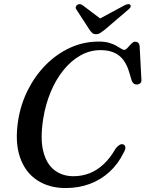

<svg xmlns="http://www.w3.org/2000/svg" viewBox="-20 -919 721 951"><path d="M591.8 -203.2Q599.6 -199.9 600.9 -189.7Q602.2 -179.5 592.3 -162.6Q565.8 -107.7 523.3 -68.5Q480.8 -29.2 425.6 -8.4Q370.4 12.4 304.9 12.4Q222.8 12.4 163.7 -26.6Q104.6 -65.5 78.9 -140.4Q53.2 -215.2 69.9 -322.8Q82.5 -402.5 118 -473.1Q153.5 -543.6 206.9 -597.7Q260.3 -651.7 327.1 -682.4Q394 -713.1 469.1 -713.1Q499.1 -713.1 520.3 -706.9Q541.5 -700.7 555.8 -692.5Q570.1 -684.4 579.5 -678.2Q588.8 -672 595 -672Q601.5 -672 608 -678.2Q614.5 -684.4 621 -692.2Q627.5 -700 634.6 -706.2Q641.6 -712.4 649.1 -712.4Q659.1 -712.4 665.1 -706.4Q671 -700.5 671.7 -689.4L680.5 -522.5Q680.9 -511.8 674 -506.1Q667.1 -500.5 657.4 -500.2Q640 -500.2 632.4 -519.7L620.3 -560.1Q603 -618.6 568.4 -644.6Q533.8 -670.7 478.2 -670.7Q424.9 -670.7 378.2 -644.3Q331.5 -617.9 294.1 -571.3Q256.6 -524.8 231.1 -463.5Q205.5 -402.2 194.3 -332.6Q178.4 -233.8 194.1 -170.4Q209.8 -106.9 249.3 -76.6Q288.7 -46.2 343.5 -46.2Q385.4 -46.2 422.9 -60.6Q460.4 -75 493.5 -105.9Q526.5 -136.7 554.1 -185.2Q564.6 -197.2 573.6 -202.1Q582.6 -206.9 591.8 -203.2ZM492.5 -815.1 389.8 -892.7Q375.9 -903 363.1 -895.2Q358 -891.9 355.7 -885.6Q353.4 -879.3 358.2 -872.2L424 -770.7Q431 -761.2 437.4 -755.4Q443.9 -749.6 455.6 -749.6Q467.1 -749.6 476.2 -755.4Q485.3 -761.2 497.6 -770.7L616.4 -872.2Q625.5 -879.3 627.1 -885.6Q628.7 -891.9 625.3 -895.2Q621.2 -899.2 614 -898.4Q606.7 -897.6 596.8 -892.7L452.6 -815.1Z"/></svg>

Font: Fraunces
Style: Italic
Weight: 900
Italic angle: -16°
Version: Version 1.000;[0bf87f6ff]